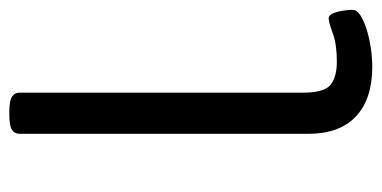

<svg xmlns="http://www.w3.org/2000/svg" viewBox="-218 -574 798 401"><g transform="rotate(-90 180.5 -373.0)"><path d="M242 6Q175 6 138.5 -28Q102 -62 102 -128V-730Q102 -741 110.5 -746.5Q119 -752 141 -752H149Q171 -752 179.5 -746.5Q188 -741 188 -730V-138Q188 -95 204 -81.5Q220 -68 253 -68Q289 -68 312 -76.5Q335 -85 343 -85Q350 -85 354 -75Q358 -65 359.5 -53Q361 -41 361 -35Q361 -24 342 -14.5Q323 -5 295.5 0.5Q268 6 242 6Z"/></g></svg>

Font: Asap Expanded
Style: Regular
Weight: 400
Width: 7
Designer: Pablo Cosgaya
Foundry: Omnibus-Type
Version: Version 3.001; ttfautohint (v1.8.4.7-5d5b)